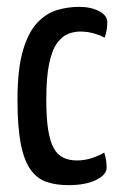

<svg xmlns="http://www.w3.org/2000/svg" viewBox="-20 -530 352 560"><path d="M180 10Q143 10 115.5 0.5Q88 -9 69 -35.5Q50 -62 40.5 -111Q31 -160 31 -239Q31 -329 47 -383Q63 -437 89.5 -464.5Q116 -492 147.5 -501Q179 -510 210 -510Q245 -510 269 -497.5Q293 -485 293 -465Q293 -457 291.5 -445Q290 -433 285 -420Q273 -427 254 -432.5Q235 -438 214 -438Q197 -438 179.5 -431.5Q162 -425 147 -405Q132 -385 123.5 -345Q115 -305 115 -239Q115 -186 120.5 -151.5Q126 -117 137 -97.5Q148 -78 165 -70Q182 -62 204 -62Q228 -62 249.5 -69.5Q271 -77 284 -85Q288 -72 289.5 -61.5Q291 -51 291 -41Q291 -20 260 -5Q229 10 180 10Z"/></svg>

Font: Yanone Kaffeesatz
Style: Regular
Weight: 400
Designer: Yanone (Cyrillic: Daniel Pouzeot, Huerta Tipografica, and Cyreal)
Foundry: Yanone
Version: Version 2.003